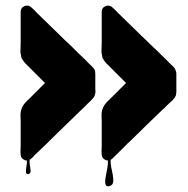

<svg xmlns="http://www.w3.org/2000/svg" viewBox="-20 -626 672 687"><path d="M321 -308Q321 -303 321.5 -298.5Q322 -294 320 -289Q319 -282 315.5 -277.5Q312 -273 307 -268L301 -262Q297 -258 293 -254.5Q289 -251 285 -246L271 -233Q256 -218 232 -195Q208 -172 185 -149.5Q162 -127 147 -112Q141 -106 134.5 -100Q128 -94 123 -89L102 -69Q101 -67 97 -63Q94 -61 90 -57Q89 -56 88 -55.5Q87 -55 86 -54Q85 -46 87 -34.5Q89 -23 89.5 -14Q90 -5 81 -3Q75 -2 73 -9Q72 -17 74.5 -30.5Q77 -44 76 -52H71Q68 -53 62 -57Q54 -63 54 -73Q53 -81 53.5 -89.5Q54 -98 54 -105V-192Q54 -200 53.5 -208.5Q53 -217 54 -225Q57 -243 69 -257Q78 -267 88 -276L141 -329L69 -401Q68 -403 67 -404Q66 -405 65 -406Q63 -409 61 -412Q59 -415 57 -418Q56 -423 55 -428.5Q54 -434 53 -439Q53 -448 53.5 -457Q54 -466 54 -475V-584Q54 -598 66 -603Q68 -605 71.5 -605.5Q75 -606 76 -606Q77 -606 80.5 -605.5Q84 -605 88 -603Q91 -601 95 -597Q100 -593 103.5 -589Q107 -585 110 -582L187 -507Q199 -495 211 -483.5Q223 -472 235 -461L250 -446Q257 -439 263 -433Q269 -427 276 -421L301 -396Q305 -392 308.5 -389Q312 -386 315 -382Q320 -375 320.5 -370Q321 -365 321 -360ZM611 -299Q611 -292 610 -289Q610 -286 609 -284Q608 -283 608 -282Q608 -281 607 -280Q607 -279 606.5 -279Q606 -279 606 -278Q602 -272 596.5 -266.5Q591 -261 585 -256Q581 -252 577 -248.5Q573 -245 569 -240L561 -233Q550 -222 536 -209Q522 -196 508 -182L451 -126Q449 -124 449 -124L437 -113L395 -71Q391 -68 387.5 -64Q384 -60 380 -57Q379 -56 378 -55.5Q377 -55 376 -54Q375 -39 380 -18Q385 3 385.5 19.5Q386 36 371 40Q360 43 357.5 33.5Q355 24 358 8Q361 -8 364 -24.5Q367 -41 366 -52H361Q358 -53 352 -57Q344 -63 344 -73Q343 -81 343.5 -89.5Q344 -98 344 -105V-192Q344 -200 343.5 -208.5Q343 -217 344 -225Q347 -243 359 -257Q368 -267 378 -276L431 -329L359 -401Q358 -403 357 -404Q356 -405 355 -406Q353 -409 351 -412Q349 -415 347 -418Q346 -423 345 -428.5Q344 -434 343 -439Q343 -448 343.5 -457Q344 -466 344 -475V-584Q344 -598 356 -603Q358 -605 361.5 -605.5Q365 -606 366 -606Q367 -606 370.5 -605.5Q374 -605 378 -603Q381 -601 385 -597Q390 -593 393.5 -589Q397 -585 400 -582L480 -504L490 -494L503 -482L518 -467Q530 -456 542.5 -444Q555 -432 566 -421L591 -396Q595 -392 598.5 -389Q602 -386 605 -382Q607 -378 609 -373Q611 -368 611 -362Z"/></svg>

Font: Rubik Wet Paint
Style: Regular
Weight: 400
Designer: Hubert and Fischer, NaN
Foundry: Hubert and Fischer, NaN
Version: Version 2.200